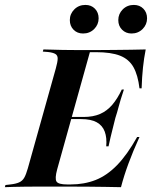

<svg xmlns="http://www.w3.org/2000/svg" viewBox="-46 -776 630 796"><path d="M107.3 -2.4Q79 -2.4 54 -2Q29 -1.6 8.9 -1.2Q-11.3 -0.8 -25.8 0L-23.4 -8.9L-3.2 -11.3Q19.4 -13.7 33.1 -19.8Q46.8 -25.8 54.4 -39.1Q62.1 -52.4 69.4 -78.2L185.5 -492.7Q192.7 -518.5 193.1 -532.3Q193.5 -546 183.9 -552Q174.2 -558.1 152.4 -560.5L131.5 -562.1L133.9 -571Q147.6 -571 168.1 -570.2Q188.7 -569.4 214.1 -569Q239.5 -568.5 268.5 -568.5H266.9H362.9Q395.2 -568.5 429.8 -569Q464.5 -569.4 497.6 -569.8Q530.6 -570.2 558.1 -571Q550.8 -534.7 546.8 -496.4Q542.7 -458.1 541.1 -409.7H532.3Q525.8 -464.5 507.3 -497.6Q488.7 -530.6 451.6 -545.2Q414.5 -559.7 351.6 -559.7H326.6L191.1 -74.2Q180.6 -35.5 188.3 -23.4Q196 -11.3 232.3 -11.3H246.8Q303.2 -11.3 350.4 -29.8Q397.6 -48.4 439.5 -91.5Q481.5 -134.7 522.6 -208.1H532.3Q504.8 -147.6 486.3 -97.2Q467.7 -46.8 455.6 0Q421.8 -0.8 390.3 -1.2Q358.9 -1.6 323.8 -2Q288.7 -2.4 243.5 -2.4H113.7ZM222.6 -282.3 224.2 -291.1H387.1L384.7 -282.3ZM394.4 -169.4Q397.6 -204.8 388.3 -230.2Q379 -255.6 355.2 -269Q331.5 -282.3 289.5 -282.3L300.8 -291.1Q340.3 -291.1 369 -303.6Q397.6 -316.1 419.4 -341.5Q441.1 -366.9 458.9 -404.8H467.7Q452.4 -358.9 446 -333.9Q439.5 -308.9 432.3 -287.1Q425.8 -260.5 419.4 -235.5Q412.9 -210.5 404 -169.4ZM298.4 -637.1Q274.2 -637.1 258.9 -652.8Q243.5 -668.5 243.5 -692.7Q243.5 -718.5 262.1 -737.1Q280.6 -755.6 308.1 -755.6Q332.3 -755.6 347.6 -739.9Q362.9 -724.2 362.9 -700Q362.9 -674.2 344.4 -655.6Q325.8 -637.1 298.4 -637.1ZM499.2 -637.1Q475.8 -637.1 460.1 -652.8Q444.4 -668.5 444.4 -692.7Q444.4 -718.5 462.9 -737.1Q481.5 -755.6 508.9 -755.6Q533.1 -755.6 548.4 -739.9Q563.7 -724.2 563.7 -700Q563.7 -674.2 545.2 -655.6Q526.6 -637.1 499.2 -637.1Z"/></svg>

Font: Playfair 144pt
Style: Bold Italic
Weight: 700
Italic angle: -15.6°
Designer: Claus Eggers Sørensen
Foundry: Claus Eggers Sørensen
Version: Version 2.203